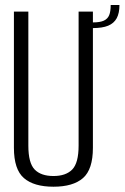

<svg xmlns="http://www.w3.org/2000/svg" viewBox="-20 -720 484 745"><path d="M187.5 4.5Q263.5 4.5 302 -29Q340.5 -62.5 340.5 -146.5V-675H285V-155Q285 -87.5 260.2 -62.2Q235.5 -37 187.5 -37Q139 -37 114.5 -62.2Q90 -87.5 90 -155V-675H34V-146.5Q34 -62.5 72.8 -29Q111.5 4.5 187.5 4.5ZM339.5 -633V-611Q377 -611 399.5 -620.2Q422 -629.5 432.8 -649.2Q443.5 -669 443.5 -700.5H409.5Q409.5 -676 403.8 -661.5Q398 -647 383.2 -640Q368.5 -633 339.5 -633Z"/></svg>

Font: Anybody Condensed Light
Style: Regular
Weight: 300
Width: 3
Designer: Tyler Finck
Foundry: Etcetera Type Company
Version: Version 1.113;gftools[0.9.25]